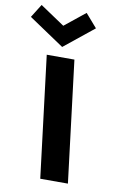

<svg xmlns="http://www.w3.org/2000/svg" viewBox="-193 -1216 863 1285"><g transform="rotate(10 238.5 -573.5)"><path d="M-17.8 -1147 -74.7 -1056 166.2 -894 367.3 -1056 288.2 -1147 148.9 -1035ZM261.7 -825H73.7L175 0H363Z"/></g></svg>

Font: Hussar
Style: BdOpOblOne
Weight: 700
Foundry: Cannot Into Space Fonts
Version: Version 2.00